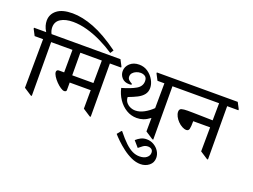

<svg xmlns="http://www.w3.org/2000/svg" viewBox="-187 -1241 2475 1880"><g transform="rotate(20 1050.5 -301.5)"><path d="M180 15H170L90 -37L94 -545H6L-28 -610V-620H99Q80 -650 72.5 -677Q65 -704 65 -728Q65 -796 119.5 -839Q174 -882 281 -882Q383 -882 505 -835Q627 -788 780 -677L758 -643Q691 -688 615 -725Q539 -762 462 -783.5Q385 -805 314 -805Q235 -805 186.5 -775Q138 -745 138 -686Q138 -672 141.5 -655Q145 -638 155 -620H261L295 -555V-545H178Z M461 -138Q446 -138 422.5 -153.5Q399 -169 375.5 -193Q352 -217 336 -242.5Q320 -268 320 -287Q320 -296 326 -303Q332 -310 345 -310H399L400 -545H273L239 -610V-620H873L907 -555V-545H790L792 10H782L702 -42L703 -235H484V-163Q486 -150 479 -144Q472 -138 461 -138ZM706 -545H482L483 -310H704Z M1218 -133Q1158 -133 1108 -163.5Q1058 -194 1023.5 -245.5Q989 -297 976 -358Q1067 -384 1120 -414.5Q1173 -445 1173 -500Q1173 -534 1153 -548Q1133 -562 1105 -562Q1083 -562 1061 -553Q1039 -544 1025 -528Q1011 -512 1011 -490Q1011 -468 1026 -455Q1041 -442 1060 -432V-421Q1050 -420 1045.5 -419.5Q1041 -419 1035 -419Q988 -419 960.5 -448.5Q933 -478 933 -518Q933 -565 969.5 -599Q1006 -633 1065 -633Q1117 -633 1157 -605Q1197 -577 1220 -535.5Q1243 -494 1243 -454Q1243 -413 1220.5 -384.5Q1198 -356 1158 -335.5Q1118 -315 1066 -296Q1066 -266 1082 -244Q1098 -222 1124.5 -209.5Q1151 -197 1180 -197Q1224 -197 1271 -222.5Q1318 -248 1356 -286L1358 -545H1286L1252 -610V-620H1525L1559 -555V-545H1442L1444 10H1434L1354 -42L1355 -183Q1317 -155 1285 -144Q1253 -133 1218 -133Z M1329 139 1275 77Q1299 55 1325 42Q1351 29 1384 29Q1425 29 1459 49Q1493 69 1513 101Q1533 133 1533 169Q1533 219 1495.5 249Q1458 279 1406 279Q1359 279 1311 257Q1263 235 1219.5 202Q1176 169 1141.5 135.5Q1107 102 1088 80L1123 37H1130Q1181 101 1221.5 139Q1262 177 1298 194Q1334 211 1371 211Q1419 211 1445.5 189.5Q1472 168 1472 138Q1472 113 1456.5 102Q1441 91 1420 91Q1391 91 1368.5 108Q1346 125 1329 139Z M2129 -545H2012L2014 10H2004L1924 -42L1926 -293H1750Q1750 -235 1744 -212Q1738 -189 1715 -189Q1694 -189 1670 -202Q1646 -215 1625.5 -236Q1605 -257 1592 -282Q1579 -307 1579 -330Q1579 -358 1601.5 -364.5Q1624 -371 1663 -371Q1681 -371 1722 -370.5Q1763 -370 1816.5 -368.5Q1870 -367 1926 -366L1928 -545H1537L1503 -610V-620H2095L2129 -555Z"/></g></svg>

Font: Tiro Devanagari Marathi
Style: Regular
Weight: 400
Designer: Devanagari: John Hudson & Fiona Ross. Latin: John Hudson.
Foundry: Tiro Typeworks Ltd.
Version: Version 1.52